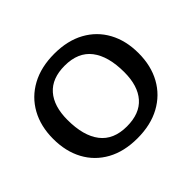

<svg xmlns="http://www.w3.org/2000/svg" viewBox="-160 -943 1179 1179"><g transform="rotate(-45 429.0 -353.5)"><path d="M431.5 -718Q546 -718 628.8 -672.5Q711.5 -627 756 -545.2Q800.5 -463.5 800.5 -354.5Q800.5 -245 755 -162.8Q709.5 -80.5 625.5 -34.8Q541.5 11 426 11Q311 11 228.2 -34.5Q145.5 -80 101.2 -162Q57 -244 57 -352.5Q57 -462 102.5 -544.2Q148 -626.5 232 -672.2Q316 -718 431.5 -718ZM432 -86.5Q543 -86.5 599.5 -150.8Q656 -215 656 -334Q656 -472 598.8 -546.5Q541.5 -621 425 -621Q314.5 -621 258 -556.5Q201.5 -492 201.5 -373Q201.5 -235 258.8 -160.8Q316 -86.5 432 -86.5Z"/></g></svg>

Font: Newsreader 6pt Medium
Style: Regular
Weight: 500
Designer: Hugues Gentile
Foundry: Production Type
Version: Version 1.003; ttfautohint (v1.8.3)